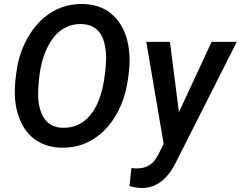

<svg xmlns="http://www.w3.org/2000/svg" viewBox="-20 -741 1224 976"><path d="M292.5 9.8C294.9 9.8 297.4 9.8 299.8 9.8C374 9.8 439 -14.6 495.1 -64C528.8 -93.3 556.6 -129.9 579.6 -173.8C602.1 -217.3 617.7 -263.2 626 -311C634.3 -358.4 638.7 -399.9 638.7 -435.1C638.7 -442.4 638.7 -449.7 638.2 -456.5C634.3 -537.1 611.3 -600.6 569.8 -647.9C527.8 -695.3 471.7 -719.2 401.4 -720.7C399.4 -720.7 397.5 -720.7 395.5 -720.7C323.7 -720.7 260.7 -698.2 206.1 -653.3C171.9 -625 142.6 -588.4 118.2 -543.9C93.3 -499 76.7 -452.1 67.9 -402.8C59.6 -353.5 55.2 -311.5 55.2 -276.4C55.2 -268.1 55.2 -260.3 55.7 -252.4C58.1 -201.2 69.3 -155.8 88.9 -115.7C127.9 -35.2 200.2 7.8 292.5 9.8ZM509.8 -340.3C498.5 -260.7 474.6 -199.2 439 -155.8C402.8 -112.8 357.9 -91.3 304.2 -91.3C302.2 -91.3 300.3 -91.3 298.3 -91.3C255.4 -92.8 223.6 -109.4 203.6 -141.1C183.6 -172.9 173.8 -213.4 173.8 -262.2C173.8 -269.5 173.8 -277.3 174.3 -285.2C177.7 -360.4 189 -422.9 209 -472.7C248 -572.3 312 -618.7 388.7 -618.7C391.1 -618.7 393.1 -618.7 395 -618.7C424.8 -617.7 449.2 -609.4 468.8 -593.8C487.8 -577.6 501.5 -556.2 508.8 -528.8C516.1 -502 519.5 -474.1 519.5 -446.8C519.5 -439.9 519.5 -433.1 519 -426.3L514.6 -374.5ZM843.8 -528.3H723.6L812 -9.3L784.2 45.4C759.3 94.2 725.6 115.2 675.3 115.2C673.3 115.2 670.9 115.2 668.9 115.2L647.9 113.3L638.2 205.1C660.6 210.9 680.7 214.4 698.2 214.8C699.2 214.8 699.7 214.8 700.7 214.8C771 214.8 827.6 173.8 870.6 91.3L1183.6 -528.3H1055.7L889.6 -170.9Z"/></svg>

Font: Roboto Medium
Style: Italic
Weight: 500
Italic angle: -12°
Designer: Google
Version: Version 2.137; 2017